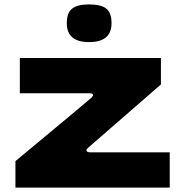

<svg xmlns="http://www.w3.org/2000/svg" viewBox="-20 -851 820 871"><path d="M395 -408Q402 -415 402 -420Q402 -428 386 -428H70V-588H710V-468L379 -180Q372 -174 372 -169Q372 -165 376.5 -162.5Q381 -160 389 -160H750V0H50V-120Q385 -398 395 -408ZM283 -746Q283 -793 307.5 -812Q332 -831 384 -831Q438 -831 462 -812Q486 -793 486 -746Q486 -660 384 -660Q283 -660 283 -746Z"/></svg>

Font: Dashboard
Style: Regular
Weight: 400
Designer: jaiki
Version: Version 1.000